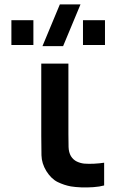

<svg xmlns="http://www.w3.org/2000/svg" viewBox="-20 -822 528 851"><path d="M294.1 4.2Q264.5 -1.2 236 -15Q207.4 -28.8 185.4 -63.8Q164.7 -97.8 163.8 -133.6Q162.9 -169.4 162.9 -220.7V-540H283.2V-227.3Q283.2 -194 283.9 -170.5Q284.6 -147 294.2 -130.2Q304.5 -113.7 320.4 -106.1Q336.3 -98.6 353.2 -96.8Q373.2 -95.2 396.8 -96.4Q420.3 -97.6 441.6 -100.8V0Q421.4 5.6 394.1 7.5Q366.8 9.5 340 8.5Q313.2 7.4 294.1 4.2ZM347.8 -622.5V-732.5H445.3V-622.5ZM30.5 -622.5V-732.5H128V-622.5ZM259.7 -617.5H168.2L245.3 -802.5H336.8Z"/></svg>

Font: Manrope ExtraLight
Style: Regular
Weight: 200
Designer: Mikhail Sharanda
Foundry: Mikhail Sharanda
Version: Version 4.505